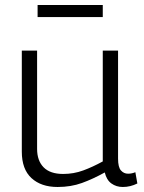

<svg xmlns="http://www.w3.org/2000/svg" viewBox="-20 -736 573 766"><path d="M210 10Q144 10 105.5 -25.5Q67 -61 67 -131V-534H128V-142Q128 -95 154 -68.5Q180 -42 232 -42Q274 -42 312 -56Q350 -70 390 -92V-534H451V-103Q451 -69 462.5 -56Q474 -43 491 -43Q506 -43 520 -49L528 -4Q500 10 470 10Q444 10 424.5 -4Q405 -18 398 -48Q351 -22 307 -6Q263 10 210 10ZM130 -668V-716H390V-668Z"/></svg>

Font: Georama Light
Style: Regular
Weight: 300
Designer: Jean-Baptiste Levee
Foundry: Production Type
Version: Version 1.000